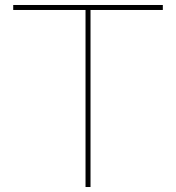

<svg xmlns="http://www.w3.org/2000/svg" viewBox="-20 -750 706 770"><path d="M323 0V-710H33V-730H633V-710H343V0Z"/></svg>

Font: M PLUS 1 Thin
Style: Regular
Weight: 100
Designer: Coji Morishita
Foundry: UNDERFOREST DESIGN
Version: Version 1.001